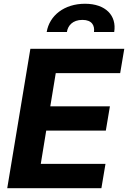

<svg xmlns="http://www.w3.org/2000/svg" viewBox="-20 -982 669 1002"><path d="M223.7 -815H329.2C333.8 -847.7 358.7 -878.2 410.2 -878.2C460.6 -878.2 474.8 -848 470.5 -815H576C589.8 -900.9 531.2 -962.4 423.7 -962.4C315.3 -962.4 237.9 -900.9 223.7 -815ZM17.8 0H509.2L530.5 -126.8H192.8L221.2 -300.4H532.3L553.6 -427.2H242.5L271 -600.5H607.2L628.6 -727.3H138.5Z"/></svg>

Font: TID UI
Style: Bold Italic
Weight: 700
Italic angle: -9.39999°
Designer: The TID Project Authors
Foundry: Bakken & Bæck
Version: Version 1.001;hotconv 1.0.109;makeotfexe 2.5.65596